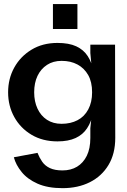

<svg xmlns="http://www.w3.org/2000/svg" viewBox="-20 -695 632 959"><path d="M292.4 244.8Q218.4 244.8 167.7 222.4Q117.1 200 88.1 164.1Q59.1 128.3 49.1 90.5L167.3 68.5Q176.7 92.4 190.7 112.7Q204.7 133 229.2 144.6Q253.6 156.2 292.3 156.2Q334 156.2 364.9 137.6Q395.7 119 413.5 83.2Q431.2 47.3 431.2 -6.3H555.7Q555.7 73.1 521.8 129.3Q487.9 185.4 428.7 215.1Q369.5 244.8 292.4 244.8ZM554.7 -472 555.7 -6.3H431.2V-54.6L449.5 -234L431.2 -429.9V-472ZM267.1 -480.6Q324.1 -480.6 360.8 -463.7Q397.5 -446.7 418.2 -414.7Q438.9 -382.7 447.2 -337.5Q455.5 -292.2 455.5 -234Q455.5 -176.4 445.7 -131.3Q436 -86.3 414.9 -54.3Q393.9 -22.3 357.6 -5.6Q321.3 11.2 267.1 11.2Q192.9 11.2 137.4 -21.9Q81.9 -55 51.2 -110.6Q20.5 -166.2 20.5 -233.9Q20.5 -302 51.2 -357.5Q81.9 -413.1 137.4 -446.8Q192.9 -480.6 267.1 -480.6ZM287.7 -391Q245.5 -391 214.7 -370.9Q183.9 -350.7 167.3 -315.9Q150.7 -281 150.7 -234Q150.7 -188 167.3 -152.4Q183.8 -116.9 214.5 -96.7Q245.2 -76.6 287.5 -76.6Q332.9 -76.6 367.2 -94.6Q401.6 -112.5 420.8 -148.4Q440 -184.2 440 -234Q440 -285.7 420.5 -320.1Q401 -354.5 367 -372.8Q333.1 -391 287.7 -391ZM244.4 -550.3V-674.6H366.7V-550.3Z"/></svg>

Font: Panamera Thin
Style: Regular
Weight: 100
Designer: Bastien Sozeau
Foundry: NBR — Bastien Sozeau
Version: Version 3.003;gftools[0.9.33]